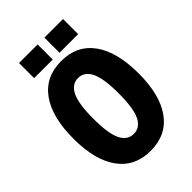

<svg xmlns="http://www.w3.org/2000/svg" viewBox="-261 -999 1123 1123"><g transform="rotate(-45 300.0 -438.0)"><path d="M300 16Q170 16 100 -80Q30 -176 30 -354Q30 -533 100 -629.5Q170 -726 300 -726Q430 -726 500 -629.5Q570 -533 570 -354Q570 -176 500 -80Q430 16 300 16ZM300 -124Q352 -124 378.5 -177.5Q405 -231 405 -354Q405 -477 378.5 -531.5Q352 -586 300 -586Q248 -586 221.5 -531.5Q195 -477 195 -354Q195 -231 221.5 -177.5Q248 -124 300 -124ZM118 -767V-892H272V-767ZM328 -767V-892H482V-767Z"/></g></svg>

Font: Geist Mono ExtraBold
Style: Regular
Weight: 800
Monospace: yes
Designer: Basement.studio, Andrés Briganti, Mateo Zaragoza
Foundry: Basement.studio, Vercel, Andrés Briganti, Guido Ferreyra, Mateo Zaragoza
Version: Version 1.500; ttfautohint (v1.8.4.7-5d5b)